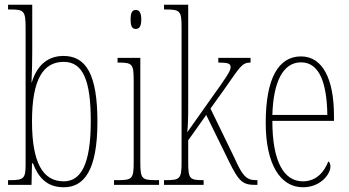

<svg xmlns="http://www.w3.org/2000/svg" viewBox="-20 -780 1472 810"><path d="M249 10C332 10 391 -56 391 -267C391 -466 343 -544 248 -544C176 -544 134 -498 114 -432H113C115 -475 116 -526 116 -561V-760H14V-740H23C81 -740 88 -735 88 -661V-87C88 -28 81 -20 24 -20H14V0H113L115 -91H119C142 -31 178 10 249 10ZM249 -15C162 -15 115 -91 115 -268C115 -445 162 -519 249 -519C330 -519 363 -441 363 -269C363 -84 320 -15 249 -15Z M553 -658C566 -658 576 -666 576 -698C576 -729 566 -738 553 -738C539 -738 531 -729 531 -698C531 -666 539 -658 553 -658ZM461 0H651V-20H638C578 -20 572 -26 572 -96V-536H476V-516H482C540 -516 544 -508 544 -437V-96C544 -26 538 -20 477 -20H461Z M672 0H839V-20H836C780 -20 774 -26 774 -96V-188L850 -295L945 -101C989 -10 1006 0 1060 0H1066V-20H1059C1017 -20 1001 -43 969 -114L868 -322L926 -403C994 -500 1001 -516 1037 -516V-536H901V-516C943 -516 953 -512 953 -496C953 -481 935 -454 869 -362L770 -222C775 -266 774 -336 774 -373V-760H672V-740H679C740 -740 746 -734 746 -664V-96C746 -26 740 -20 679 -20H672Z M1258 10C1333 10 1374 -46 1374 -77C1374 -90 1370 -96 1365 -99C1349 -57 1316 -15 1258 -15C1178 -15 1129 -97 1129 -270H1389V-291C1389 -445 1342 -542 1250 -542C1155 -542 1101 -450 1101 -262C1101 -88 1162 10 1258 10ZM1361 -295H1129C1133 -431 1172 -517 1250 -517C1329 -517 1359 -427 1361 -295Z"/></svg>

Font: Noto Serif Devanagari ExtraCondensed Thin
Style: Regular
Weight: 100
Width: 2
Designer: Universal Thirst, Indian Type Foundry and the Monotype Design Team
Foundry: Monotype Imaging Inc.
Version: Version 2.004